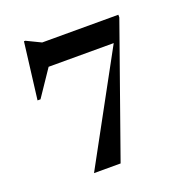

<svg xmlns="http://www.w3.org/2000/svg" viewBox="-135 -865 912 977"><g transform="rotate(-20 321.0 -376.0)"><path d="M600 -700.5 352 0H208L528.5 -587.5H176L80.5 -446H64.5L102.5 -752.5H110L187.5 -715H600Z"/></g></svg>

Font: Newsreader 72pt SemiBold
Style: Regular
Weight: 600
Designer: Hugues Gentile
Foundry: Production Type
Version: Version 1.003; ttfautohint (v1.8.3)